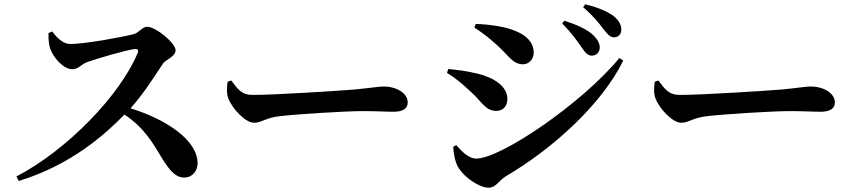

<svg xmlns="http://www.w3.org/2000/svg" viewBox="-20 -834 3970 890"><path d="M205 -681C204 -654 206 -628 213 -608C225 -571 272 -513 316 -513C344 -513 356 -537 389 -548C439 -565 567 -603 607 -607C618 -607 624 -603 618 -588C537 -393 291 -138 56 -16L67 5C310 -70 465 -209 557 -303C650 -241 689 -170 735 -94C769 -41 795 -11 834 -11C874 -11 896 -45 896 -76C896 -186 749 -281 585 -332C650 -404 702 -490 736 -540C748 -557 794 -572 794 -601C794 -633 704 -710 661 -710C640 -710 623 -681 598 -675C550 -663 375 -630 306 -630C272 -630 244 -659 222 -688Z M1052 -461 1035 -455C1032 -431 1029 -402 1038 -379C1056 -330 1118 -265 1157 -265C1195 -265 1210 -289 1282 -296C1359 -305 1583 -319 1659 -319C1729 -319 1764 -316 1804 -316C1846 -316 1870 -330 1870 -359C1870 -402 1818 -433 1758 -433C1734 -433 1689 -425 1622 -419C1561 -414 1259 -394 1152 -394C1099 -394 1082 -421 1052 -461Z M2677 -613C2693 -589 2706 -576 2723 -576C2744 -576 2760 -592 2760 -613C2760 -632 2752 -649 2731 -670C2701 -699 2652 -720 2596 -738L2586 -725C2630 -681 2658 -641 2677 -613ZM2775 -702C2795 -677 2807 -661 2826 -661C2847 -661 2860 -675 2860 -697C2860 -720 2848 -740 2825 -759C2796 -781 2751 -800 2693 -814L2683 -801C2733 -757 2757 -726 2775 -702ZM2179 -706C2211 -686 2247 -659 2286 -623C2339 -575 2357 -536 2405 -536C2433 -536 2454 -562 2454 -589C2454 -653 2396 -686 2326 -705C2266 -719 2218 -722 2185 -723ZM2851 -565C2681 -358 2303 -99 2188 -99C2149 -99 2116 -138 2095 -161L2081 -154C2082 -127 2089 -80 2106 -55C2135 -10 2202 36 2245 36C2279 36 2292 3 2325 -17C2543 -145 2769 -350 2869 -553ZM2052 -496C2083 -478 2120 -449 2165 -406C2212 -364 2231 -320 2279 -320C2320 -320 2332 -351 2332 -375C2332 -437 2264 -476 2192 -493C2139 -506 2099 -510 2058 -514Z M3032 -461 3015 -455C3012 -431 3009 -402 3018 -379C3036 -330 3098 -265 3137 -265C3175 -265 3190 -289 3262 -296C3339 -305 3563 -319 3639 -319C3709 -319 3744 -316 3784 -316C3826 -316 3850 -330 3850 -359C3850 -402 3798 -433 3738 -433C3714 -433 3669 -425 3602 -419C3541 -414 3239 -394 3132 -394C3079 -394 3062 -421 3032 -461Z"/></svg>

Font: Noto Serif CJK HK
Style: Bold
Weight: 700
Designer: Ryoko NISHIZUKA 西塚涼子 (kana & ideographs); Frank Grießhammer (Latin, Greek & Cyrillic); Wenlong ZHANG 张文龙 (bopomofo); San
Foundry: Adobe
Version: Version 2.001;hotconv 1.1.0;makeotfexe 2.6.0